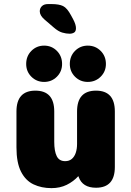

<svg xmlns="http://www.w3.org/2000/svg" viewBox="-20 -938 659 968"><path d="M158.5 -481Q253.5 -481 253.5 -376V-223Q253.5 -176 266 -150.8Q278.5 -125.5 308.5 -125.5Q328.5 -125.5 341.8 -136.5Q355 -147.5 361.8 -167.2Q368.5 -187 368.5 -212V-376Q368.5 -481 464 -481Q559 -481 559 -376V-96Q559 8.5 464 8.5Q396 8.5 376.5 -46L375 -50Q350.5 -23 316.5 -6.2Q282.5 10.5 239.5 10.5Q189 10.5 149 -8.5Q109 -27.5 86 -72.5Q63 -117.5 63 -195V-376Q63 -481 158.5 -481ZM202.5 -525Q164.5 -525 138.2 -551.2Q112 -577.5 112 -615.5Q112 -655 138.2 -681.5Q164.5 -708 202.5 -708Q240.5 -708 266.8 -681.5Q293 -655 293 -615.5Q293 -577.5 266.8 -551.2Q240.5 -525 202.5 -525ZM422.5 -525Q384.5 -525 358.2 -551.2Q332 -577.5 332 -615.5Q332 -655 358.2 -681.5Q384.5 -708 422.5 -708Q461 -708 487.5 -681.5Q514 -655 514 -615.5Q514 -577.5 487.5 -551.2Q461 -525 422.5 -525ZM331 -768Q313.5 -768 293.8 -773.8Q274 -779.5 251 -799.5L205 -839Q180.5 -860 180.5 -881Q180.5 -896.5 191.2 -907Q202 -917.5 222 -917.5H239.5Q277.5 -917.5 298 -907.5Q318.5 -897.5 338.5 -860L348.5 -841.5Q363 -814.5 363 -796Q363 -779.5 353.5 -773.8Q344 -768 331 -768Z"/></svg>

Font: Sono ExtraLight Monospace ExtraBold
Style: Regular
Weight: 800
Version: Version 2.112